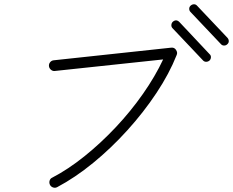

<svg xmlns="http://www.w3.org/2000/svg" viewBox="-20 -888 1090 898"><path d="M248 -13Q239 -8 229 -11Q219 -14 214 -23Q209 -33 212 -43Q215 -53 224 -57Q299 -96 375.5 -157.5Q452 -219 522 -293.5Q592 -368 649 -449.5Q706 -531 743 -610L236 -556Q226 -555 218 -562Q210 -569 209 -579Q208 -589 214.5 -597Q221 -605 231 -606L780 -665Q795 -667 803 -655Q812 -642 806 -630Q772 -544 712 -453.5Q652 -363 575.5 -278.5Q499 -194 415 -125.5Q331 -57 248 -13ZM960 -605Q953 -599 944 -599Q935 -599 929 -606L787 -756Q781 -762 781.5 -771Q782 -780 788 -786Q804 -800 819 -785L960 -635Q967 -629 966.5 -620Q966 -611 960 -605ZM1043 -681Q1037 -675 1028 -675Q1019 -675 1013 -682L871 -832Q865 -838 865 -847Q865 -856 872 -862Q879 -868 887.5 -868Q896 -868 902 -861L1044 -711Q1050 -704 1050 -695.5Q1050 -687 1043 -681Z"/></svg>

Font: Kurewa Gothic CJK TC Regular
Style: Regular
Weight: 400
Designer: Max Yao
Foundry: Max-Everyday
Version: Version 1.071; ttfautohint (v1.8.3)